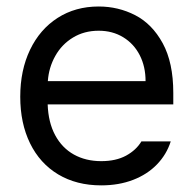

<svg xmlns="http://www.w3.org/2000/svg" viewBox="-20 -557 593 588"><path d="M42 -260.7Q42 -341.8 72 -404.5Q102.1 -467.3 156.5 -502.2Q210.9 -537.1 282.2 -537.1Q342.3 -537.1 394 -510.5Q445.8 -483.9 478.3 -424.6Q510.7 -365.2 510.7 -272.5V-237.3H126Q127.9 -182.1 148.9 -143.1Q169.9 -104 206.3 -83.7Q242.7 -63.5 290 -63.5Q335 -63.5 366 -80.3Q397 -97.2 413.1 -124H502.9Q490.2 -84 460.7 -53.5Q431.2 -22.9 387.5 -6.1Q343.8 10.7 290 10.7Q214.4 10.7 158.2 -22.9Q102.1 -56.6 72 -118.2Q42 -179.7 42 -260.7ZM425.8 -308.6Q425.8 -353 408 -387.9Q390.1 -422.9 357.4 -442.9Q324.7 -462.9 282.2 -462.9Q237.8 -462.9 203.4 -441.9Q168.9 -420.9 149.2 -385.5Q129.4 -350.1 126.5 -308.6Z"/></svg>

Font: Pretendard
Style: Regular
Weight: 400
Designer: Base glyphs from Inter by Rasmus Andersson; Hangeul glyphs from Noto Sans CJK(Source Han Sans) by Jang Soo-young and Kan
Foundry: Kil Hyung-jin
Version: Version 1.309